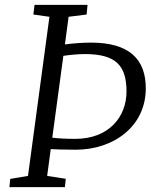

<svg xmlns="http://www.w3.org/2000/svg" viewBox="-20 -767 620 787"><path d="M18.6 0H246.1L249.5 -34.2L173.3 -45.9L188 -155.8C208 -154.8 240.7 -153.3 289.6 -153.3C447.8 -153.3 577.6 -250.5 577.6 -404.8C577.6 -524.4 509.8 -592.3 353.5 -592.3C320.8 -592.3 279.8 -589.4 246.1 -585L261.2 -698.2L335 -707.5L338.9 -747.1H121.6L116.7 -707.5L182.6 -698.2L94.7 -45.9L22 -33.7ZM194.3 -202.6 239.7 -538.1C265.1 -542 301.3 -545.4 328.1 -545.4C458 -545.4 498 -495.6 498.5 -393.1C499 -287.6 425.8 -197.8 288.6 -197.8C253.4 -197.8 222.7 -199.2 194.3 -202.6Z"/></svg>

Font: Merriweather
Style: Light Italic
Weight: 300
Italic angle: -7.5°
Designer: Eben Sorkin
Foundry: Eben Sorkin
Version: Version 1.001